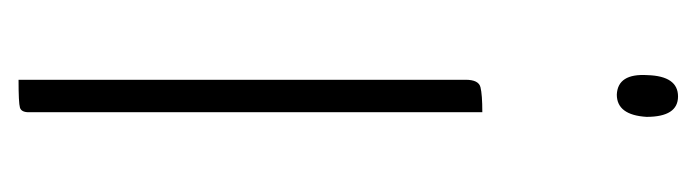

<svg xmlns="http://www.w3.org/2000/svg" viewBox="-292 -459 751 207"><g transform="rotate(90 83.5 -355.5)"><path d="M101 -11Q101 -3 96 -1.5Q91 0 66 0V-482Q66 -496 74 -498Q82 -500 101 -500ZM61 -678Q62 -711 84 -711Q106 -711 106 -677Q104 -645 82 -645Q59 -646 61 -678Z"/></g></svg>

Font: Yanone Kaffeesatz Thin
Style: Regular
Weight: 250
Designer: Yanone
Foundry: Yanone Font Production. Not for release.
Version: Version 1.002